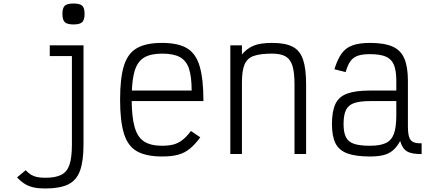

<svg xmlns="http://www.w3.org/2000/svg" viewBox="-20 -876 2440 1092"><path d="M238 196Q199 196 171.5 190Q144 184 122 170.5Q100 157 77 133L126 92Q142 109 157 118Q172 127 191 131Q210 135 238 135Q296 135 329 118Q362 101 375.5 60Q389 19 389 -54V-557H263V-618H455V-54Q455 40 435 95Q415 150 367.5 173Q320 196 238 196ZM398 -737Q362 -737 348.5 -750Q335 -763 335 -797Q335 -831 348.5 -843.5Q362 -856 398 -856Q434 -856 447.5 -843.5Q461 -831 461 -797Q461 -763 447.5 -750Q434 -737 398 -737Z M902 14Q811 14 759 -15.5Q707 -45 685 -116Q663 -187 663 -309Q663 -432 685 -502.5Q707 -573 759 -602.5Q811 -632 902 -632Q992 -632 1043 -602Q1094 -572 1115.5 -499.5Q1137 -427 1137 -301H729Q730 -210 745 -156Q761 -97 798.5 -72Q836 -47 902 -47Q940 -47 967.5 -54.5Q995 -62 1018.5 -80.5Q1042 -99 1066 -131L1119 -95Q1089 -54 1059.5 -30Q1030 -6 993 4Q956 14 902 14ZM730 -361H1070Q1070 -441 1054.5 -486.5Q1039 -532 1002.5 -551.5Q966 -571 902 -571Q836 -571 798.5 -548Q761 -525 745 -470Q733 -428 730 -361Z M1290 0V-618H1356V-566Q1384 -600 1422 -616Q1460 -632 1528 -632Q1602 -632 1644 -610.5Q1686 -589 1703.5 -537.5Q1721 -486 1721 -396V0H1655V-396Q1655 -463 1643.5 -501Q1632 -539 1604.5 -555Q1577 -571 1528 -571Q1461 -571 1423.5 -558Q1386 -545 1371 -509.5Q1356 -474 1356 -407V0Z M2084 14Q2003 14 1955.5 -3.5Q1908 -21 1888 -61Q1868 -101 1868 -170Q1868 -244 1888 -285.5Q1908 -327 1955.5 -344Q2003 -361 2084 -361H2234V-416Q2234 -474 2220.5 -507Q2207 -540 2174.5 -554Q2142 -568 2084 -568Q2041 -568 2015 -559Q1989 -550 1973 -528Q1957 -506 1946 -466L1882 -482Q1899 -538 1922.5 -571Q1946 -604 1985 -618Q2024 -632 2084 -632Q2166 -632 2213 -611Q2260 -590 2280 -542.5Q2300 -495 2300 -416V-160Q2300 -119 2306.5 -97.5Q2313 -76 2330.5 -68Q2348 -60 2378 -61V0Q2322 1 2295 -15Q2268 -31 2256 -74Q2238 -41 2215.5 -21.5Q2193 -2 2161.5 6Q2130 14 2084 14ZM2084 -47Q2142 -47 2174.5 -62.5Q2207 -78 2220.5 -115.5Q2234 -153 2234 -219V-301H2084Q2026 -301 1993.5 -289.5Q1961 -278 1947.5 -250Q1934 -222 1934 -170Q1934 -123 1947.5 -96Q1961 -69 1993.5 -58Q2026 -47 2084 -47Z"/></svg>

Font: Victor Mono Thin Light
Style: Regular
Weight: 300
Monospace: yes
Version: Version 1.561;gftools[0.9.30]